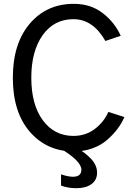

<svg xmlns="http://www.w3.org/2000/svg" viewBox="-20 -783 703 1015"><path d="M297.9 1H387.7Q427.7 21.5 460.4 55.7Q493.2 89.8 493.2 129.9Q493.2 168.9 463.4 190.4Q433.6 211.9 383.8 211.9Q338.9 211.9 302.7 198.2V138.7Q340.8 151.4 365.2 151.4Q410.2 151.4 410.2 114.3Q410.2 68.4 297.9 1ZM47.9 -372.1Q47.9 -552.7 137.2 -657.7Q226.6 -762.7 370.1 -762.7Q460 -762.7 523.4 -713.4Q586.9 -664.1 618.2 -593.8L537.1 -566.4Q471.7 -681.6 368.2 -681.6Q265.6 -681.6 205.6 -597.2Q145.5 -512.7 145.5 -372.1Q145.5 -229.5 206.5 -147Q267.6 -64.5 368.2 -64.5Q432.6 -64.5 481 -101.1Q529.3 -137.7 552.7 -191.4L637.7 -164.1Q623 -130.9 601.1 -101.6Q579.1 -72.3 546.9 -43.9Q514.6 -15.6 469.2 1Q423.8 17.6 370.1 17.6Q228.5 17.6 138.2 -85.9Q47.9 -189.5 47.9 -372.1Z"/></svg>

Font: Gothic A1 Medium
Style: Regular
Weight: 500
Designer: HanYang I&C Co.,Ltd.
Foundry: HanYang I&C Co.,Ltd.
Version: Version 2.50